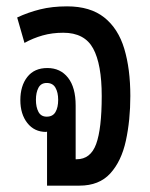

<svg xmlns="http://www.w3.org/2000/svg" viewBox="-20 -584 471 604"><path d="M128 0V-170L125 -169Q88 -169 66 -197Q44 -225 44 -269Q44 -314 66 -342Q88 -370 129 -370Q170 -370 194 -339.5Q218 -309 218 -252V-83H221Q265 -83 282.5 -131Q300 -179 300 -282Q300 -382 273 -431.5Q246 -481 179 -481Q144 -481 114 -472.5Q84 -464 57 -449L34 -529Q68 -545 106 -554.5Q144 -564 191 -564Q264 -564 308 -529Q352 -494 371 -430.5Q390 -367 390 -282Q390 -206 376 -141.5Q362 -77 327 -38.5Q292 0 230 0ZM127 -217Q146 -217 154.5 -231.5Q163 -246 163 -270Q163 -293 154.5 -308Q146 -323 127 -323Q109 -323 101 -308Q93 -293 93 -270Q93 -247 101 -232Q109 -217 127 -217Z"/></svg>

Font: Noto Sans Thai Looped ExtraCondensed Medium
Style: Regular
Weight: 500
Width: 2
Designer: Sasikarn Vongin, Ben Mitchell
Foundry: The Fontpad Ltd
Version: Version 1.001; ttfautohint (v1.8.4.7-5d5b)